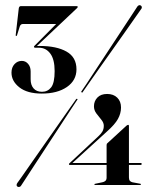

<svg xmlns="http://www.w3.org/2000/svg" viewBox="-20 -724 608 752"><path d="M397.5 -155.5Q397.5 -158 398.2 -160Q399 -162 400.5 -163L475 -231.5Q477.5 -233.5 479 -234.2Q480.5 -235 482 -235Q485 -235 485 -231V-29Q485 -20.5 488.5 -16Q492 -11.5 499 -10L528.5 -4.5Q529.5 -4.5 530.8 -4Q532 -3.5 532 -2Q532 0.5 528.5 0.5H353Q349.5 0.5 349.5 -2Q349.5 -4 354 -4.5L380.5 -10Q388.5 -11.5 393 -15.8Q397.5 -20 397.5 -28.5ZM365 -190Q376 -200 381.2 -209.2Q386.5 -218.5 386.5 -231.5Q386.5 -243.5 377 -255Q367.5 -266.5 357.8 -279.2Q348 -292 348 -307.5Q348 -328 361.5 -342Q375 -356 399.5 -356Q424.5 -356 439.2 -341.5Q454 -327 454 -303Q454 -280 442 -258.2Q430 -236.5 399 -209L257.5 -80L256 -85.5H531.5Q533 -85.5 534 -84.8Q535 -84 535 -82Q535 -78 530.5 -78H252.5Q251.5 -78 250.8 -78.8Q250 -79.5 250 -81Q250 -82 250.5 -83Q251 -84 252 -84.5ZM304 -363.5Q303.5 -362 302.2 -361.5Q301 -361 300 -362Q298.5 -363 298.2 -364.2Q298 -365.5 299.5 -367Q303 -371.5 319.8 -397Q336.5 -422.5 360.8 -459.5Q385 -496.5 412 -537.2Q439 -578 462.5 -614Q486 -650 501.5 -673.2Q517 -696.5 518 -698.5Q521 -702.5 524.8 -703.5Q528.5 -704.5 532 -702Q535.5 -699.5 535.5 -695.2Q535.5 -691 532.5 -688Q531.5 -686.5 515.5 -663.8Q499.5 -641 474.8 -605.8Q450 -570.5 421.8 -530.8Q393.5 -491 368 -454.8Q342.5 -418.5 325 -393.5Q307.5 -368.5 304 -363.5ZM277 -334Q278 -336 279.8 -336.8Q281.5 -337.5 282.5 -336.5Q284 -336 283.5 -334.2Q283 -332.5 281 -330.5Q278 -326 261.2 -300.8Q244.5 -275.5 220 -237.8Q195.5 -200 168.5 -159Q141.5 -118 117.8 -81.5Q94 -45 78.5 -21.2Q63 2.5 62 4Q59.5 7.5 55.5 8.2Q51.5 9 48.5 7Q45 5 45 0.8Q45 -3.5 48 -7.5Q49.5 -9 65.5 -32Q81.5 -55 106.5 -90.8Q131.5 -126.5 159.5 -166.5Q187.5 -206.5 213 -243Q238.5 -279.5 256.2 -304.5Q274 -329.5 277 -334ZM121 -540.5 119 -543.5Q122 -543.5 127.8 -543.8Q133.5 -544 135.5 -544Q201.5 -544 240.5 -522Q279.5 -500 279.5 -452.5Q279.5 -409 242 -383.2Q204.5 -357.5 143.5 -357.5Q87 -357.5 56 -381.8Q25 -406 25 -439.5Q25 -460 36.8 -472.8Q48.5 -485.5 65.5 -485.5Q80 -485.5 90 -474Q100 -462.5 100 -444.5V-413.5Q100 -391 111.5 -377.8Q123 -364.5 144.5 -364.5Q167 -364.5 180.5 -382Q194 -399.5 194 -445.5Q194 -491.5 177 -514.2Q160 -537 133 -537H118Q115.5 -537 114.2 -538.2Q113 -539.5 113 -541Q113 -542 113.8 -543.2Q114.5 -544.5 116 -545.5L202.5 -632.5L204.5 -630H69.5Q61 -630 57.5 -620.5L46.5 -585.5Q46 -584.5 45.2 -583.8Q44.5 -583 43.5 -583Q42 -583 41.8 -584.2Q41.5 -585.5 41.5 -586.5L53.5 -691Q54 -695 56 -697.5Q58 -700 61.5 -700H280.5Q282.5 -700 283.5 -699.2Q284.5 -698.5 284.5 -697Q284.5 -696 283.8 -694.8Q283 -693.5 281 -691.5Z"/></svg>

Font: Fraunces 120pt SemiBold
Style: Regular
Weight: 600
Version: Version 1.000;[b76b70a41]